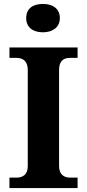

<svg xmlns="http://www.w3.org/2000/svg" viewBox="-20 -955 441 975"><path d="M198 -791C244 -791 284 -814 284 -863C284 -914 244 -935 198 -935C150 -935 113 -914 113 -863C113 -814 150 -791 198 -791ZM28 0H374V-53H336C306 -53 280 -68 280 -112V-599C280 -647 303 -661 336 -661H374V-714H28V-661H64C94 -661 121 -647 121 -600V-111C121 -67 94 -53 64 -53H28Z"/></svg>

Font: Noto Serif Malayalam
Style: Bold
Weight: 700
Designer: Indian type Foundry, Jelle Bosma, Monotype Design Team
Foundry: Monotype Imaging Inc.
Version: Version 2.104